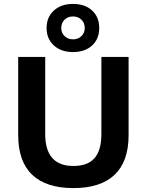

<svg xmlns="http://www.w3.org/2000/svg" viewBox="-20 -951 750 981"><path d="M255 -897Q292 -931 353 -931Q414 -931 450.5 -897.5Q487 -864 487 -808Q487 -752 450.5 -718.5Q414 -685 353 -685Q292 -685 255 -719Q218 -753 218 -808Q218 -863 255 -897ZM293 -808Q293 -783 310 -766.5Q327 -750 353 -750Q379 -750 396 -766.5Q413 -783 413 -808Q413 -834 396 -850.5Q379 -867 353 -867Q327 -867 310 -850.5Q293 -834 293 -808ZM637 -660V-260Q637 -126 565.5 -58Q494 10 355 10Q216 10 144.5 -58Q73 -126 73 -260V-660H211V-266Q211 -103 355 -103Q428 -103 463 -143Q498 -183 498 -266V-660Z"/></svg>

Font: Elaine Sans SemiBold
Style: Regular
Weight: 600
Designer: Wei Huang
Foundry: Wei Huang
Version: Version 2.001;December 24, 2019;FontCreator 12.0.0.2547 64-b